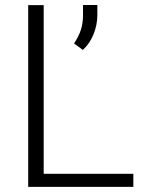

<svg xmlns="http://www.w3.org/2000/svg" viewBox="-20 -731 567 751"><path d="M501.5 -51.3V0H90.3V-710.9H150.9V-51.3ZM360.8 -711.4V-672.9Q360.8 -634.3 346.2 -597.7Q331.5 -561 304.2 -535.6L269.5 -561Q287.1 -586.9 295.9 -613Q304.7 -639.2 304.7 -671.9V-711.4Z"/></svg>

Font: Vazirmatn RD UI FD ExtraLight
Style: Regular
Weight: 200
Designer: Saber Rastikerdar
Foundry: Saber Rastikerdar
Version: Version 33.003